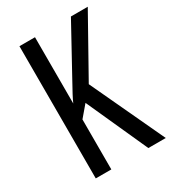

<svg xmlns="http://www.w3.org/2000/svg" viewBox="-176 -806 802 898"><g transform="rotate(-30 225.5 -357.0)"><path d="M451 0 265 -398 442 -714H351L211 -459C183 -409 165 -375 157 -356V-714H73V0H157V-270L208 -330L357 0Z"/></g></svg>

Font: Noto Sans Arabic UI XCn
Style: Regular
Weight: 400
Width: 2
Designer: Monotype Design Team, Nadine Chahine and Nizar Qandah
Foundry: Monotype Imaging Inc.
Version: Version 2.010